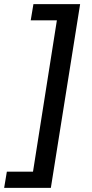

<svg xmlns="http://www.w3.org/2000/svg" viewBox="-74 -725 442 925"><path d="M-54 180 -41 102H85L200 -627H74L87 -705H312L171 180Z"/></svg>

Font: Nunito Sans 7pt Medium
Style: Italic
Weight: 500
Italic angle: -9°
Designer: Vernon Adams
Foundry: Vernon Adams
Version: Version 3.101;gftools[0.9.27]